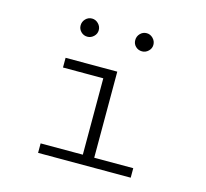

<svg xmlns="http://www.w3.org/2000/svg" viewBox="-97 -768 944 879"><g transform="rotate(15 375.0 -329.0)"><path d="M155 0V-45H355V-407H164V-453H409V-45H594V0ZM235 -572Q217 -572 204.5 -584.5Q192 -597 192 -614Q192 -632 204.5 -645Q217 -658 235 -658Q252 -658 265 -645Q278 -632 278 -614Q278 -597 265 -584.5Q252 -572 235 -572ZM494 -572Q476 -572 463.5 -584Q451 -596 451 -614Q451 -632 463.5 -645Q476 -658 494 -658Q511 -658 524 -645Q537 -632 537 -614Q537 -597 524 -584.5Q511 -572 494 -572Z"/></g></svg>

Font: Inconsolata ExtraExpanded Light
Style: Regular
Weight: 300
Width: 8
Monospace: yes
Designer: Raph Levien, Cyreal, Brenton Simpson
Foundry: Raph Levien, Cyreal, Google
Version: Version 3.001; ttfautohint (v1.8.2.53-6de2)